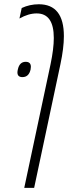

<svg xmlns="http://www.w3.org/2000/svg" viewBox="-20 -660 372 920"><path d="M166 -639.6Q286.1 -639.6 286.1 -486.8Q286.1 -430.2 269.5 -352.1L143.6 240.2H96.2L222.2 -352.1Q237.8 -426.3 237.8 -478Q237.8 -595.7 155.8 -595.7Q116.2 -595.7 73.2 -571.3L84 -621.6Q122.6 -639.6 166 -639.6ZM103 -363.8Q127.9 -363.8 127.9 -339.8Q127.9 -334 126.5 -326.7Q118.2 -290.5 87.4 -290.5Q63.5 -290.5 63.5 -313Q63.5 -318.8 65.4 -326.7Q73.2 -363.8 103 -363.8Z"/></svg>

Font: Open Sans Hebrew Condensed Light
Style: Italic
Weight: 300
Width: 3
Italic angle: -12°
Foundry: Ascender Corporation, Yanek Iontef
Version: Version 2.001;PS 002.001;hotconv 1.0.70;makeotf.lib2.5.58329